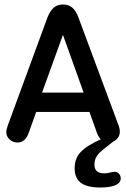

<svg xmlns="http://www.w3.org/2000/svg" viewBox="-20 -625 562 854"><path d="M378 -127 410 -37Q426 9 462 9Q483 9 498 -5Q513 -19 513 -39Q513 -54 506 -71L329 -547Q318 -577 301.5 -591Q285 -605 261 -605Q235 -605 219 -591Q203 -577 191 -547L15 -68Q12 -59 10 -51.5Q8 -44 8 -37Q8 -18 23 -4.5Q38 9 57 9Q93 9 108 -35L141 -127ZM352 -213H167L260 -470ZM432 -7Q366 22 339 51Q312 80 312 123Q312 167 339.5 188Q367 209 426 209Q470 209 493.5 198.5Q517 188 517 169Q517 156 509 147.5Q501 139 489 139Q487 139 485 139.5Q483 140 481 140Q464 144 457.5 145Q451 146 444 146Q422 146 411 136.5Q400 127 400 107Q400 86 410 70.5Q420 55 439.5 39.5Q459 24 487 2Z"/></svg>

Font: Beiruti SemiBold
Style: Regular
Weight: 600
Designer: Arlette Boutros
Foundry: Boutros
Version: Version 1.41